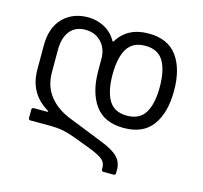

<svg xmlns="http://www.w3.org/2000/svg" viewBox="-103 -602 988 935"><g transform="rotate(15 391.0 -134.0)"><path d="M486 210V201Q486 177 468.5 161.5Q451 146 402 127L320 96Q283 82 254 76Q225 70 175 70H88Q78 70 78 60V18Q78 8 88 8H153Q160 8 160 6Q160 3 151 -2Q56 -61 56 -179V-300Q56 -390 104.5 -439Q153 -488 230 -488Q276 -488 314.5 -466.5Q353 -445 374 -406Q375 -405 376.5 -405Q378 -405 379 -406Q428 -488 535 -488Q633 -488 679.5 -424Q726 -360 726 -250Q726 -140 679.5 -76Q633 -12 535 -12Q437 -12 390.5 -76Q344 -140 344 -250V-308Q344 -361 313 -393.5Q282 -426 233 -426Q183 -426 155.5 -392Q128 -358 128 -296V-184Q128 -113 167 -64Q206 -15 276 12L447 80Q506 103 531.5 128.5Q557 154 557 193V210Q557 220 547 220H496Q486 220 486 210ZM535 -74Q599 -74 626.5 -120Q654 -166 654 -250Q654 -334 626.5 -380Q599 -426 535 -426Q471 -426 443.5 -380Q416 -334 416 -250Q416 -166 443.5 -120Q471 -74 535 -74Z"/></g></svg>

Font: Barlow GEO
Style: Regular
Weight: 400
Designer: Jeremy Tribby
Foundry: Tribby Type
Version: Version 1.408